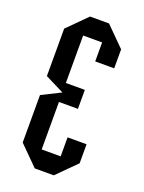

<svg xmlns="http://www.w3.org/2000/svg" viewBox="-130 -729 592 792"><g transform="rotate(20 166.5 -333.5)"><path d="M291.7 -83.3 208.3 0H125L41.7 -83.3V-291.7L125 -333.3L41.7 -375V-583.3L125 -666.7H208.3L291.7 -583.3V-500H208.3V-583.3H125V-375H208.3V-291.7H125V-83.3H208.3V-166.7H291.7Z"/></g></svg>

Font: Yulong
Style: Regular
Weight: 400
Designer: GGBotNet
Foundry: f0n7.com
Version: 1.00